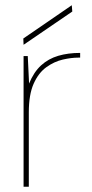

<svg xmlns="http://www.w3.org/2000/svg" viewBox="-20 -713 352 733"><path d="M70 0V-499H86L91 -394Q109 -438 137 -463.5Q165 -489 202.5 -500Q240 -511 286 -511V-493H279Q252 -493 219.5 -485.5Q187 -478 157 -456.5Q127 -435 108.5 -393.5Q90 -352 90 -284V0ZM70 -542 69 -566 254 -693 256 -669Z"/></svg>

Font: DM Sans 20pt Thin
Style: Regular
Weight: 250
Version: Version 4.004;gftools[0.9.30]